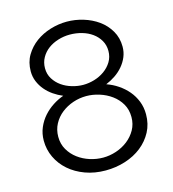

<svg xmlns="http://www.w3.org/2000/svg" viewBox="-107 -799 808 896"><g transform="rotate(-15 296.5 -351.0)"><path d="M543 -197Q543 -150 523 -112.5Q503 -75 469 -48Q435 -21 389.5 -6.5Q344 8 294 8Q241 8 196 -8.5Q151 -25 118.5 -53.5Q86 -82 68 -120Q50 -158 50 -201Q50 -235 62.5 -264Q75 -293 95 -315.5Q115 -338 140.5 -354.5Q166 -371 192 -380Q168 -390 147 -404.5Q126 -419 110 -438Q94 -457 84.5 -480Q75 -503 75 -529Q75 -573 95 -606.5Q115 -640 146.5 -663Q178 -686 217.5 -698Q257 -710 297 -710Q337 -710 376.5 -698Q416 -686 447.5 -663.5Q479 -641 499 -607Q519 -573 519 -530Q519 -504 509.5 -481Q500 -458 483.5 -438.5Q467 -419 445.5 -404.5Q424 -390 400 -380Q429 -370 455 -352.5Q481 -335 500.5 -312Q520 -289 531.5 -260Q543 -231 543 -197ZM474 -202Q474 -238 458 -265.5Q442 -293 416 -312Q390 -331 358 -341Q326 -351 295 -351Q262 -351 231 -340.5Q200 -330 175 -310.5Q150 -291 135 -263Q120 -235 120 -201Q120 -166 136 -138.5Q152 -111 177.5 -92Q203 -73 234.5 -63Q266 -53 298 -53Q330 -53 361.5 -63.5Q393 -74 418 -93.5Q443 -113 458.5 -140.5Q474 -168 474 -202ZM143 -526Q143 -497 157 -474.5Q171 -452 193 -436.5Q215 -421 242.5 -413Q270 -405 296 -405Q323 -405 350 -413Q377 -421 399.5 -437Q422 -453 436 -476Q450 -499 450 -528Q450 -556 437 -578.5Q424 -601 402.5 -616.5Q381 -632 353 -640Q325 -648 295 -648Q266 -648 238.5 -639.5Q211 -631 190 -615.5Q169 -600 156 -577Q143 -554 143 -526Z"/></g></svg>

Font: Boldmen
Style: Regular
Weight: 400
Designer: Matt McInerney, Pablo Impallari, Rodrigo Fuenzalida
Foundry: LIVING CONCEPT
Version: Version 1.000